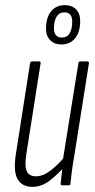

<svg xmlns="http://www.w3.org/2000/svg" viewBox="-20 -721 370 747"><path d="M106 6Q66 6 48.5 -24Q31 -54 42 -123L97 -475Q99 -482 105 -482H132Q139 -482 138 -475L83 -125Q75 -76 84 -55.5Q93 -35 120 -35Q147 -35 176 -57Q205 -79 235 -115L233 -75Q205 -43 173.5 -18.5Q142 6 106 6ZM222 0Q216 0 216 -6Q218 -28 221 -54Q224 -80 227 -97L225 -101L285 -475Q286 -482 292 -482H320Q327 -482 326 -475L269 -115Q263 -81 259.5 -54.5Q256 -28 254 -6Q254 0 248 0ZM218 -548Q192 -548 175.5 -564.5Q159 -581 159 -610Q159 -652 178.5 -676.5Q198 -701 232 -701Q260 -701 276 -684.5Q292 -668 292 -639Q292 -597 272.5 -572.5Q253 -548 218 -548ZM221 -575Q241 -575 251 -591.5Q261 -608 261 -637Q261 -673 230 -673Q211 -673 200.5 -656.5Q190 -640 190 -611Q190 -575 221 -575Z"/></svg>

Font: Sofia Sans Extra Condensed Light
Style: Italic
Weight: 300
Italic angle: -9°
Version: Version 4.100